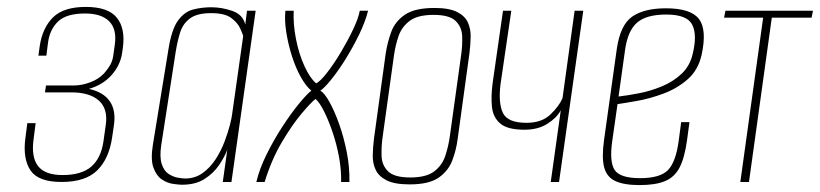

<svg xmlns="http://www.w3.org/2000/svg" viewBox="-20 -526 2370 555"><path d="M158 0Q91 0 68.5 -33Q46 -66 53 -124L59 -170H83L77 -123Q70 -72 90 -46Q110 -20 161 -20Q216 -20 244 -44.5Q272 -69 279 -117L286 -167Q292 -212 265.5 -235.5Q239 -259 186 -259H110L113 -279H195Q216 -279 240.5 -288Q265 -297 281 -314Q293 -328 299.5 -340Q306 -352 308 -369L312 -398Q318 -442 295.5 -464.5Q273 -487 226 -487Q172 -487 148 -464Q124 -441 119 -404L114 -365H91L95 -394Q103 -446 133.5 -476Q164 -506 228 -506Q293 -506 318 -474.5Q343 -443 335 -387L333 -373Q328 -338 303 -309.5Q278 -281 237 -269Q279 -260 297.5 -233Q316 -206 309 -162L304 -128Q295 -67 261 -33.5Q227 0 158 0Z M506 8Q497 8 480 5.5Q463 3 447.5 -7.5Q432 -18 423.5 -41.5Q415 -65 422 -108L467 -384Q476 -441 494.5 -466.5Q513 -492 538 -498.5Q563 -505 591 -505Q621 -505 651.5 -494.5Q682 -484 689 -455L694 -495H719L649 0H624L637 -93Q629 -72 613 -48.5Q597 -25 571 -8.5Q545 8 506 8ZM515 -10Q544 -10 566 -26Q588 -42 603.5 -66Q619 -90 629 -116.5Q639 -143 644.5 -164.5Q650 -186 651 -196L683 -422Q681 -429 674 -444.5Q667 -460 648.5 -474Q630 -488 590 -488Q550 -488 529.5 -473Q509 -458 501 -433Q493 -408 488 -377L446 -106Q441 -72 447.5 -52Q454 -32 467 -23.5Q480 -15 493.5 -12.5Q507 -10 515 -10Z M721 0Q730 -38 750.5 -79.5Q771 -121 796 -159.5Q821 -198 844 -226Q867 -254 880 -264Q865 -276 850 -302.5Q835 -329 824 -363.5Q813 -398 807.5 -433Q802 -468 805 -495H829Q827 -457 835.5 -413.5Q844 -370 860 -335Q876 -300 894 -285Q906 -291 925.5 -316Q945 -341 965 -374.5Q985 -408 1000.5 -440.5Q1016 -473 1020 -495H1044Q1036 -463 1018 -426Q1000 -389 978.5 -354.5Q957 -320 937 -295.5Q917 -271 906 -264Q918 -257 932.5 -231Q947 -205 960.5 -167Q974 -129 982.5 -85.5Q991 -42 990 0H966Q967 -34 960 -72Q953 -110 941 -145Q929 -180 916 -205.5Q903 -231 892 -240Q880 -231 852.5 -198.5Q825 -166 795 -115.5Q765 -65 745 0Z M1164 7Q1121 7 1098 -4.5Q1075 -16 1066 -35Q1057 -54 1057.5 -77.5Q1058 -101 1061 -125L1095 -372Q1100 -404 1111 -434Q1122 -464 1150.5 -483.5Q1179 -503 1236 -503Q1278 -503 1301 -491.5Q1324 -480 1332.5 -461Q1341 -442 1340.5 -419Q1340 -396 1337 -372L1303 -125Q1299 -93 1287.5 -62.5Q1276 -32 1248 -12.5Q1220 7 1164 7ZM1166 -13Q1212 -13 1235 -30.5Q1258 -48 1267 -75Q1276 -102 1280 -130L1313 -367Q1317 -395 1316 -421.5Q1315 -448 1297 -465.5Q1279 -483 1233 -483Q1187 -483 1164 -465.5Q1141 -448 1132 -421.5Q1123 -395 1119 -367L1086 -130Q1082 -102 1083 -75Q1084 -48 1102 -30.5Q1120 -13 1166 -13Z M1572 0 1601 -207Q1589 -185 1562 -168Q1535 -151 1496 -151Q1447 -151 1426 -169Q1405 -187 1402 -217.5Q1399 -248 1404 -286L1434 -495H1458L1427 -284Q1420 -229 1433.5 -200Q1447 -171 1502 -171Q1546 -171 1571 -195Q1596 -219 1606 -242L1641 -495H1666L1596 0Z M1829 9Q1784 9 1759 -2.5Q1734 -14 1726.5 -42Q1719 -70 1726 -121L1763 -385Q1773 -454 1807.5 -478Q1842 -502 1905 -502Q1977 -502 2000.5 -471Q2024 -440 2008 -367Q1998 -323 1967.5 -296.5Q1937 -270 1898 -255.5Q1859 -241 1822.5 -234.5Q1786 -228 1765 -225L1750 -120Q1741 -59 1756.5 -35Q1772 -11 1830 -11Q1889 -11 1911.5 -35Q1934 -59 1942 -120L1949 -173H1973L1966 -121Q1959 -70 1944.5 -42Q1930 -14 1902.5 -2.5Q1875 9 1829 9ZM1768 -247Q1794 -250 1827.5 -256.5Q1861 -263 1893.5 -276.5Q1926 -290 1950 -312.5Q1974 -335 1982 -369Q1996 -425 1981 -454.5Q1966 -484 1906 -484Q1849 -484 1822 -461Q1795 -438 1787 -383Z M2120 0 2186 -475H2073L2077 -495H2330L2326 -475H2211L2145 0Z"/></svg>

Font: Alumni Sans Thin
Style: Italic
Weight: 100
Italic angle: -8°
Designer: Robert E. Leuschke
Foundry: Robert E. Leuschke
Version: Version 1.016